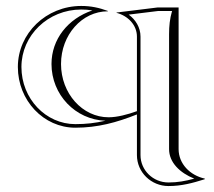

<svg xmlns="http://www.w3.org/2000/svg" viewBox="-20 -425 720 645"><path d="M40 -200C40 -87.4 126.5 4 233 4C308.1 4 371.8 -13.5 440 -40.6V96C440 154 488 200 546 200C590 200 627 190 668 177V175C618 164 580 125 580 76V-400H510L372 -383L371 -382C410 -372 440 -341 440 -302V-51.6C409.4 -40.4 373.4 -31 345 -31C256.7 -31 185 -111.2 185 -210C185 -307.7 255.3 -387 342 -387L343 -388C312.6 -399.2 285.3 -405 253 -405C135 -405 40 -313 40 -200ZM452 -302C452 -333.1 434.9 -359.6 412.3 -375.9L510.7 -388H558C550.3 -361.4 548 -337.8 548 -310V76C548 120.7 584.3 155.8 632.6 175.1C602.8 183.2 576.8 188 546 188C494.4 188 452 147.1 452 96ZM334.3 -19.4C299.8 -11.6 269.4 -8 233 -8C133.7 -8 52 -93.5 52 -200C52 -306 141.2 -393 253 -393C266.2 -393 277.3 -392.1 290.3 -390C208.2 -362.3 153 -293.2 153 -210C153 -107.1 232.8 -23 334.3 -19.4Z"/></svg>

Font: SortefaxS01
Style: Medium
Weight: 500
Designer: gluk
Foundry: gluk
Version: Version 0.261